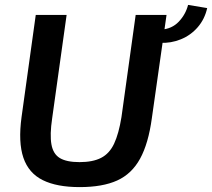

<svg xmlns="http://www.w3.org/2000/svg" viewBox="-20 -751 866 784"><path d="M660 -690 600 -268Q586 -165 552 -103Q518 -41 458.5 -14Q399 13 305 13Q212 13 154.5 -15.5Q97 -44 75.5 -107Q54 -170 68 -273L126 -690H252L193 -268Q183 -201 190 -161.5Q197 -122 224.5 -105.5Q252 -89 305 -89Q359 -89 393 -106.5Q427 -124 446 -164.5Q465 -205 476 -273L534 -690ZM633 -576 638 -630Q682 -633 710 -662.5Q738 -692 748 -731L826 -718Q816 -673 787.5 -640Q759 -607 718.5 -590.5Q678 -574 633 -576Z"/></svg>

Font: Exo 2 SemiBold
Style: Italic
Weight: 600
Italic angle: -8°
Designer: Natanael Gama
Foundry: Natanael Gama
Version: Version 2.010